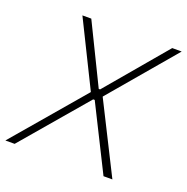

<svg xmlns="http://www.w3.org/2000/svg" viewBox="-151 -817 909 934"><g transform="rotate(20 304.0 -350.0)"><path d="M-25 0H23L308 -334H316L483 0H529L347 -362L348 -364L633 -700H584L323 -391H316L165 -700H119L285 -364L284 -362Z"/></g></svg>

Font: Fixel Display ExtraLight
Style: Italic
Weight: 200
Italic angle: -10°
Designer: AlfaBravo + MacPaw
Foundry: Kyrylo Tkachov, Marchela Mozhyna, Serhii Makarenko, Maria Weinstein, Zakhar Kryvoshyya
Version: Version 1.210;Glyphs 3.2 (3217)